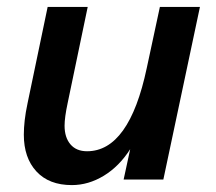

<svg xmlns="http://www.w3.org/2000/svg" viewBox="-20 -520 625 556"><path d="M453 0H338L357 -88Q325 -38 280.5 -11Q236 16 188 16Q122 16 85.5 -23.5Q49 -63 49 -130Q49 -149 51.5 -171.5Q54 -194 60 -222L118 -500H234L176 -222Q167 -180 167 -156Q167 -122 184 -102Q201 -82 232 -82Q354 -82 405 -323L443 -500H559Z"/></svg>

Font: Wix Madefor Text SemiBold
Style: Italic
Weight: 600
Italic angle: -12°
Designer: Dalton Maag Ltd
Foundry: Dalton Maag Ltd
Version: Version 3.100